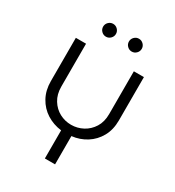

<svg xmlns="http://www.w3.org/2000/svg" viewBox="-210 -816 1040 1141"><g transform="rotate(30 310.5 -245.0)"><path d="M276 203V10Q220 3 175 -25.5Q130 -54 103.5 -102Q77 -150 77 -213V-510H147V-216Q147 -163 170.5 -125Q194 -87 231 -67.5Q268 -48 310 -48Q353 -48 390.5 -68Q428 -88 451.5 -125.5Q475 -163 475 -216V-510H544V-213Q544 -149 517.5 -101.5Q491 -54 446 -25.5Q401 3 346 9V203ZM405 -605Q387 -605 374 -618Q361 -631 361 -649Q361 -667 374 -680Q387 -693 405 -693Q423 -693 436 -680Q449 -667 449 -649Q449 -631 436 -618Q423 -605 405 -605ZM228 -605Q210 -605 197 -618Q184 -631 184 -649Q184 -667 197 -680Q210 -693 228 -693Q246 -693 259 -680Q272 -667 272 -649Q272 -631 259 -618Q246 -605 228 -605Z"/></g></svg>

Font: MuseoModerno Thin Light
Style: Regular
Weight: 300
Version: Version 1.003